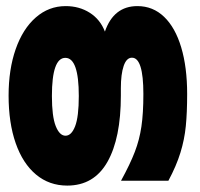

<svg xmlns="http://www.w3.org/2000/svg" viewBox="-20 -578 640 614"><path d="M7.5 -272.5Q7.5 -356 30.2 -421Q53 -486 94.5 -522.2Q136 -558.5 190 -558.5Q233.5 -558.5 267 -537.2Q300.5 -516 315.5 -477Q343.5 -558.5 419.5 -558.5Q469 -558.5 504.8 -524.2Q540.5 -490 559.5 -426.5Q578.5 -363 578.5 -277.5Q578.5 -217.5 574.2 -174.8Q570 -132 557 -89.8Q544 -47.5 518.5 0H367Q396.5 -54 411.2 -92.5Q426 -131 432.2 -173.2Q438.5 -215.5 438.5 -277.5Q438.5 -393.5 402 -393.5Q384.5 -393.5 375.5 -367.2Q366.5 -341 366.5 -296V-272.5Q366.5 -136 323.5 -60.2Q280.5 15.5 195 15.5Q137.5 15.5 95.2 -19.8Q53 -55 30.2 -120Q7.5 -185 7.5 -272.5ZM232 -271Q232 -393 189 -393Q146 -393 146 -271Q146 -205.5 158.2 -174.8Q170.5 -144 189.5 -144Q208.5 -144 220.2 -174.2Q232 -204.5 232 -271Z"/></svg>

Font: JuliaMono Black
Style: Regular
Weight: 900
Monospace: yes
Designer: cormullion
Foundry: corm
Version: Version 0.054; ttfautohint (v1.8.4)